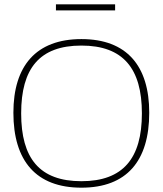

<svg xmlns="http://www.w3.org/2000/svg" viewBox="-20 -860 753 889"><path d="M357 9C147 9 42 -115 42 -338C42 -555 147 -679 357 -679C567 -679 671 -555 671 -338C671 -115 567 9 357 9ZM78 -335C78 -127 163 -21 357 -21C550 -21 637 -127 637 -335C637 -543 550 -649 357 -649C163 -649 78 -543 78 -335ZM239 -812H513V-840H239Z"/></svg>

Font: LT Wave Alt Thin
Style: Regular
Weight: 100
Designer: Daniel Lyons
Version: Version 2.5 (Glyphs App)